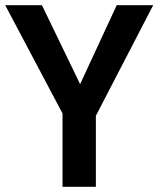

<svg xmlns="http://www.w3.org/2000/svg" viewBox="-35 -717 608 737"><path d="M205 0V-281.5L-15 -697H126L272.5 -394L413 -697H553L333 -272.5V0Z"/></svg>

Font: Alatsi
Style: Regular
Weight: 400
Designer: Spyros Zevelakis, Eben Sorkin
Foundry: www.sorkintype.com
Version: Version 1.008; ttfautohint (v1.8.4.7-5d5b)